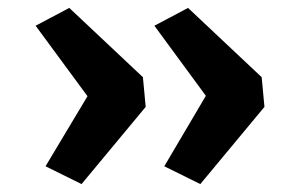

<svg xmlns="http://www.w3.org/2000/svg" viewBox="-20 -486 758 485"><path d="M648 -216 486 -21 395 -66 500 -244 370 -421 455 -466 641 -291ZM201 -243 70 -421 155 -466 341 -291 348 -216 186 -21 95 -66Z"/></svg>

Font: Joti One
Style: Regular
Weight: 400
Designer: Eduardo Rodriguez Tunni
Foundry: Eduardo Rodriguez Tunni
Version: Version 1.001